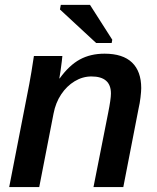

<svg xmlns="http://www.w3.org/2000/svg" viewBox="-20 -754 633 774"><path d="M195.8 -295.9 138.2 0H17.1L98.1 -415.5Q102.1 -436 106.7 -464.4Q111.3 -492.7 116.7 -528.3H231.4Q231.4 -525.4 229.2 -507.1Q227.1 -488.8 224.1 -468.5Q221.2 -448.2 219.2 -438H220.7Q258.8 -490.7 301.8 -514.2Q344.7 -537.6 401.4 -537.6Q475.1 -537.6 512.2 -502Q549.3 -466.3 549.3 -398.9Q549.3 -385.7 546.4 -361.3Q543.5 -336.9 539.1 -318.8L477.1 0H356.9L416 -298.8Q427.2 -354.5 427.2 -377Q427.2 -445.8 348.6 -445.8Q313 -445.8 281 -426.5Q249 -407.2 226.6 -373.5Q204.1 -339.8 195.8 -295.9ZM432.6 -593.8 430.2 -580.6H367.7L221.7 -715.8L225.1 -734.4H342.8Z"/></svg>

Font: Arimo SemiBold
Style: Italic
Weight: 600
Italic angle: -12°
Version: Version 1.33